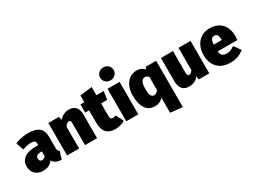

<svg xmlns="http://www.w3.org/2000/svg" viewBox="-55 -1668 3640 2734"><g transform="rotate(-30 1765.0 -301.0)"><path d="M536 -111 496 16Q442 12 408 -4.5Q374 -21 352 -58Q300 20 191 20Q112 20 63.5 -27.5Q15 -75 15 -150Q15 -239 81 -286Q147 -333 273 -333H311V-346Q311 -386 295 -400Q279 -414 234 -414Q210 -414 172.5 -406.5Q135 -399 96 -386L53 -512Q102 -532 159.5 -543Q217 -554 264 -554Q390 -554 447 -505.5Q504 -457 504 -357V-173Q504 -145 511 -131.5Q518 -118 536 -111ZM311 -151V-230H290Q248 -230 228 -215Q208 -200 208 -169Q208 -146 220 -132.5Q232 -119 252 -119Q270 -119 285.5 -128Q301 -137 311 -151Z M1086 -394V0H888V-358Q888 -388 880.5 -399Q873 -410 858 -410Q825 -410 791 -357V0H593V-534H766L780 -479Q817 -518 855.5 -536Q894 -554 942 -554Q1009 -554 1047.5 -512Q1086 -470 1086 -394Z M1539 -26Q1508 -4 1463.5 8Q1419 20 1379 20Q1280 19 1232.5 -35.5Q1185 -90 1185 -197V-400H1121V-534H1185V-646L1383 -669V-534H1503L1483 -400H1383V-199Q1383 -164 1394 -149.5Q1405 -135 1425 -135Q1450 -135 1475 -149Z M1764 -534V0H1566V-534ZM1776 -723Q1776 -678 1744.5 -647.5Q1713 -617 1665 -617Q1617 -617 1585.5 -647.5Q1554 -678 1554 -723Q1554 -768 1585.5 -798.5Q1617 -829 1665 -829Q1713 -829 1744.5 -798.5Q1776 -768 1776 -723Z M2365 -534V227L2167 207V-41Q2115 20 2031 20Q1930 20 1879 -57Q1828 -134 1828 -270Q1828 -352 1856 -417Q1884 -482 1935 -518Q1986 -554 2052 -554Q2129 -554 2183 -497L2192 -534ZM2167 -169V-383Q2152 -398 2139 -405.5Q2126 -413 2109 -413Q2073 -413 2052 -378.5Q2031 -344 2031 -268Q2031 -180 2048.5 -151Q2066 -122 2098 -122Q2140 -122 2167 -169Z M2931 0H2758L2751 -58Q2696 20 2593 20Q2518 20 2481 -25Q2444 -70 2444 -150V-534H2642V-176Q2642 -147 2650.5 -135.5Q2659 -124 2675 -124Q2689 -124 2704.5 -135Q2720 -146 2733 -168V-534H2931Z M3514 -211H3190Q3198 -157 3223.5 -138.5Q3249 -120 3297 -120Q3325 -120 3354 -131.5Q3383 -143 3418 -167L3498 -59Q3401 20 3278 20Q3136 20 3063 -58.5Q2990 -137 2990 -266Q2990 -346 3020.5 -411.5Q3051 -477 3111 -515.5Q3171 -554 3256 -554Q3335 -554 3394 -521Q3453 -488 3485.5 -425Q3518 -362 3518 -274Q3518 -249 3514 -211ZM3323 -330Q3322 -377 3308.5 -403Q3295 -429 3260 -429Q3227 -429 3210.5 -406Q3194 -383 3189 -323H3323Z"/></g></svg>

Font: Fira Sans Black
Style: Regular
Weight: 900
Designer: Carrois Corporate & Edenspiekermann AG
Foundry: Carrois Corporate GbR & Edenspiekermann AG
Version: Version 4.203